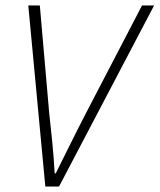

<svg xmlns="http://www.w3.org/2000/svg" viewBox="-20 -679 581 699"><path d="M145 0 83 -659H125L159 -269Q165 -215 170.5 -159.5Q176 -104 179 -48H183Q210 -102 238.5 -159.5Q267 -217 294 -269L497 -659H541L195 0Z"/></svg>

Font: Source Sans 3 ExtraLight Light
Style: Italic
Weight: 300
Italic angle: -11°
Version: Version 3.052;hotconv 1.1.0;makeotfexe 2.6.0